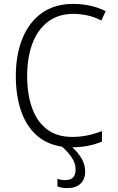

<svg xmlns="http://www.w3.org/2000/svg" viewBox="-20 -744 603 983"><path d="M325 219Q309 219 296 216.5Q283 214 274 211V171Q290 178 315 178Q367 178 367 124Q367 92 348 63.5Q329 35 298 7Q218 -5 165.5 -53Q113 -101 87 -178.5Q61 -256 61 -355Q61 -464 95 -547.5Q129 -631 194.5 -677.5Q260 -724 355 -724Q446 -724 521 -687L499 -639Q465 -657 427.5 -665Q390 -673 356 -673Q279 -673 226 -633Q173 -593 146 -521.5Q119 -450 119 -355Q119 -261 144.5 -190.5Q170 -120 221 -81.5Q272 -43 350 -43Q390 -43 428.5 -51Q467 -59 502 -73V-19Q468 -5 430 2.5Q392 10 350 10Q380 37 398 68Q416 99 416 134Q416 174 392 196.5Q368 219 325 219Z"/></svg>

Font: Noto Sans Mono SemiCondensed Light
Style: Regular
Weight: 300
Width: 4
Designer: Monotype Design Team
Foundry: Monotype Imaging Inc.
Version: Version 2.014; ttfautohint (v1.8.4.7-5d5b)